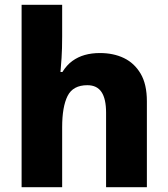

<svg xmlns="http://www.w3.org/2000/svg" viewBox="-20 -780 699 800"><path d="M70 0V-760H239V-628Q239 -576 236.5 -538.5Q234 -501 232 -480H240Q258 -509 281.5 -526Q305 -543 333.5 -551Q362 -559 396 -559Q453 -559 496.5 -538Q540 -517 566 -473Q592 -429 592 -358V0H422V-311Q422 -368 403 -396.5Q384 -425 344 -425Q284 -425 261.5 -380Q239 -335 239 -250V0Z"/></svg>

Font: Noto Sans Symbols ExtraBold
Style: Regular
Weight: 800
Version: Version 2.002